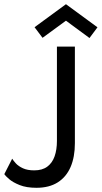

<svg xmlns="http://www.w3.org/2000/svg" viewBox="-30 -882 484 914"><path d="M326.5 -200.5Q326.5 -134.5 306 -87Q285.5 -39.5 244.8 -13.8Q204 12 143.5 12Q96 12 63.5 -1Q31 -14 13 -29.8Q-5 -45.5 -9.5 -53L28 -126.5Q33.5 -117.5 45.5 -104.2Q57.5 -91 79 -81Q100.5 -71 133 -71Q171.5 -71 195.2 -88.8Q219 -106.5 230 -138Q241 -169.5 241 -211V-660H326.5ZM172.5 -702 134.5 -752.5 284 -862 434 -752 396 -701 284 -783.5Z"/></svg>

Font: League Spartan Thin
Style: Regular
Weight: 400
Version: Version 2.002